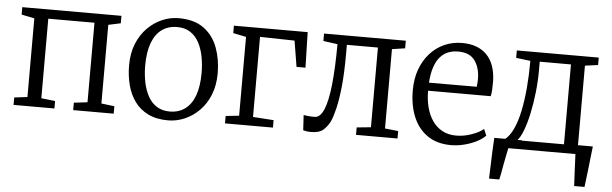

<svg xmlns="http://www.w3.org/2000/svg" viewBox="-48 -734 3448 1081"><g transform="rotate(5 1676.0 -194.0)"><path d="M39 0V-42L113 -51V-495.5L40 -510.5V-552.5H600.5V-510.5L531 -495.5V-51L605 -42V0H376V-42L452.5 -51V-500.5H191.5V-51L270 -42V0Z M667.5 -279.5Q667.5 -347.5 689.2 -401Q711 -454.5 747.8 -491.5Q784.5 -528.5 830 -548Q875.5 -567.5 923 -567.5Q1012 -567.5 1066 -527.5Q1120 -487.5 1144.2 -421.2Q1168.5 -355 1168.5 -277.5Q1168.5 -209.5 1147 -155.8Q1125.5 -102 1088.5 -65Q1051.5 -28 1006 -8.5Q960.5 11 913 11Q846.5 11 799.5 -12.2Q752.5 -35.5 723.5 -75.8Q694.5 -116 681 -168.5Q667.5 -221 667.5 -279.5ZM918 -39.5Q968 -39.5 1004 -65.8Q1040 -92 1059 -143.5Q1078 -195 1078 -271Q1078 -320.5 1069.2 -364.8Q1060.5 -409 1042 -443.2Q1023.5 -477.5 993.2 -497.2Q963 -517 919 -517Q868.5 -517 832.5 -491Q796.5 -465 777.2 -413.5Q758 -362 758 -285.5Q758 -236 767 -191.5Q776 -147 794.8 -112.8Q813.5 -78.5 844.2 -59Q875 -39.5 918 -39.5Z M1234 0V-42L1309.5 -50V-495.5L1236 -510.5V-552.5H1653L1658 -352H1607.5L1583.5 -498.5L1388 -502.5V-50L1505 -42V0Z M1720.5 6Q1705 6 1693.5 4Q1682 2 1676 0L1671 -85.5Q1681 -83.5 1696.8 -82Q1712.5 -80.5 1733.5 -80.5Q1765.5 -80.5 1785.8 -129.8Q1806 -179 1815.8 -272.5Q1825.5 -366 1826 -499.5L1745.5 -510.5V-552.5H2207.5V-509.5L2134 -498.5V-50L2209 -42V0H1974.5V-42L2054.5 -50V-500.5H1879V-451Q1879 -339 1871 -262.8Q1863 -186.5 1851.2 -139Q1839.5 -91.5 1828 -65.5Q1813.5 -35.5 1790.5 -14.8Q1767.5 6 1720.5 6Z M2511.5 11Q2433 11 2379.2 -25.8Q2325.5 -62.5 2298.2 -127.8Q2271 -193 2271 -278Q2271 -343 2290.2 -396Q2309.5 -449 2344 -487.5Q2378.5 -526 2425 -546.8Q2471.5 -567.5 2525.5 -567.5Q2614 -567.5 2664 -517.2Q2714 -467 2717 -370Q2717 -341.5 2716 -320.2Q2715 -299 2711 -283H2357Q2357 -232.5 2368.2 -189.2Q2379.5 -146 2402 -113.5Q2424.5 -81 2458.2 -63Q2492 -45 2536.5 -45Q2579.5 -45 2623.2 -60.5Q2667 -76 2690 -96L2705.5 -59.5Q2686.5 -40 2655.8 -24.2Q2625 -8.5 2587.2 1.2Q2549.5 11 2511.5 11ZM2358 -328.5 2628 -329Q2629.5 -337 2630.2 -350.5Q2631 -364 2631 -373Q2631 -435 2602 -476.2Q2573 -517.5 2506.5 -517.5Q2476 -517.5 2450.2 -507.2Q2424.5 -497 2405 -474.5Q2385.5 -452 2373.5 -416Q2361.5 -380 2358 -328.5Z M2796 0V-49L2812 -49.5Q2838.5 -70 2858.5 -113Q2878.5 -156 2891 -216Q2903.5 -276 2909.8 -348.5Q2916 -421 2916 -500.5L2835 -510.5V-552.5H3298V-510.5L3224.5 -500.5V0ZM2881.5 -49H3145.5V-500.5H2969V-453Q2969 -390 2962 -326.8Q2955 -263.5 2943 -207.5Q2931 -151.5 2915.2 -109.8Q2899.5 -68 2881.5 -49ZM2742 180Q2743.5 141.5 2744.8 103.2Q2746 65 2747.5 26Q2749 -13 2751.5 -51H2909L2837 -8Q2832.5 12 2827 39.5Q2821.5 67 2816.2 95.5Q2811 124 2807 146.8Q2803 169.5 2800 180ZM3223 180Q3222 157.5 3220.8 134.8Q3219.5 112 3218.5 89.5Q3217.5 67 3216.5 44.5Q3215.5 22 3214.5 0L3165.5 -51H3308.5Q3306 -28 3303.2 -5Q3300.5 18 3298 41.2Q3295.5 64.5 3292.8 87.8Q3290 111 3287.2 134Q3284.5 157 3281.5 180Z"/></g></svg>

Font: Merriweather 24pt Light
Style: Regular
Weight: 300
Designer: Eben Sorkin
Foundry: Eben Sorkin
Version: Version 2.100